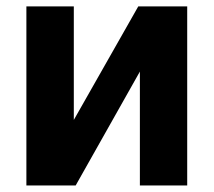

<svg xmlns="http://www.w3.org/2000/svg" viewBox="-20 -565 651 585"><path d="M204.9 -199.6 401.3 -545.5H550.4V0H406.2V-346.9L210.6 0H60.4V-545.5H204.9Z"/></svg>

Font: InterMG
Style: Bold
Weight: 700
Designer: Rasmus Andersson
Foundry: rsms
Version: Version 3.019;December 26, 2023;FontCreator 15.0.0.2955 64-b